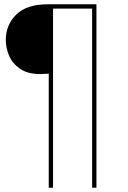

<svg xmlns="http://www.w3.org/2000/svg" viewBox="-20 -762 597 894"><path d="M169 -417Q109 -417 73 -442Q37 -467 22 -503.5Q7 -540 7 -576Q7 -646 55.5 -694Q104 -742 203 -742H429V112H409V-722H227V112H207V-419Q179 -417 169 -417Z"/></svg>

Font: Gontserrat Thin
Style: Regular
Weight: 250
Designer: Julieta Ulanovsky
Foundry: Julieta Ulanovsky
Version: Version 6.001